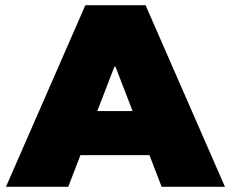

<svg xmlns="http://www.w3.org/2000/svg" viewBox="-20 -720 890 740"><path d="M556 -122H290L243 0H3L309 -700H541L847 0H603ZM421 -463 355 -292H491L425 -463Z"/></svg>

Font: CMG Sans Black
Style: Regular
Weight: 900
Designer: Julieta Ulanovsky
Foundry: Julieta Ulanovsky
Version: Version 7.200